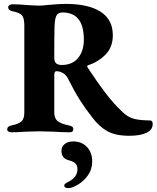

<svg xmlns="http://www.w3.org/2000/svg" viewBox="-20 -677 805 987"><path d="M17 0ZM456 -71Q419 -118 390.5 -163Q362 -208 331 -270Q321 -292 304 -301Q287 -311 270 -311Q259 -311 259 -291V-100Q259 -69 275.5 -55Q292 -41 335 -32Q346 -30 351.5 -25.5Q357 -21 357 -12Q357 3 338 3Q300 3 256 0Q202 -2 183 -2Q164 -2 112 0Q73 3 37 3Q29 3 23 -1Q17 -5 17 -11Q17 -28 38 -32Q77 -40 91 -53.5Q105 -67 105 -98V-547Q105 -583 93.5 -597.5Q82 -612 45 -619Q22 -623 22 -640Q22 -646 28 -650.5Q34 -655 44 -655Q78 -655 120 -651Q128 -651 145 -649.5Q162 -648 179 -648Q198 -648 232 -652Q284 -657 317 -657Q435 -657 497.5 -616.5Q560 -576 560 -496Q560 -435 523 -397Q486 -359 432 -341Q425 -338 431 -329Q481 -253 523 -198Q565 -143 610 -101Q639 -73 671.5 -65.5Q704 -58 750 -58Q765 -58 765 -40Q765 -9 732.5 6Q700 21 645 21Q574 21 532 -2.5Q490 -26 456 -71ZM411 -474Q411 -613 301 -613Q278 -613 269 -594.5Q260 -576 260 -521Q259 -491 259 -380Q259 -360 268.5 -351.5Q278 -343 297 -343Q352 -343 381.5 -379Q411 -415 411 -474ZM310 277Q310 269 325 261Q348 251 363 234Q378 217 378 194Q378 173 367.5 163Q357 153 334 147Q315 142 305.5 130.5Q296 119 296 97Q296 77 312.5 63.5Q329 50 357 50Q400 50 427 78.5Q454 107 454 152Q454 194 431.5 225Q409 256 379 273Q349 290 332 290Q310 290 310 277Z"/></svg>

Font: EB Garamond
Style: Bold
Weight: 700
Designer: Georg Duffner and Octavio Pardo
Foundry: Georg Duffner
Version: Version 1.000; ttfautohint (v1.6)